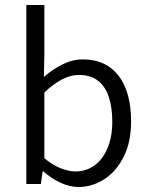

<svg xmlns="http://www.w3.org/2000/svg" viewBox="-20 -734 591 766"><path d="M293 12Q259 12 222.5 -4.5Q186 -21 153 -50H150L143 0H85V-714H157V-516L155 -427Q189 -457 229 -477Q269 -497 310 -497Q374 -497 417 -466.5Q460 -436 481.5 -380.5Q503 -325 503 -250Q503 -167 473.5 -108.5Q444 -50 396 -19Q348 12 293 12ZM281 -50Q324 -50 357 -74Q390 -98 409 -143Q428 -188 428 -249Q428 -304 414.5 -346Q401 -388 371.5 -411.5Q342 -435 294 -435Q262 -435 228 -417.5Q194 -400 157 -365V-103Q191 -74 224 -62Q257 -50 281 -50Z"/></svg>

Font: Assistant ExtraLight
Style: Regular
Weight: 400
Version: Version 3.000